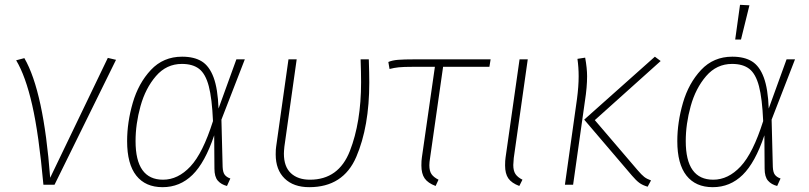

<svg xmlns="http://www.w3.org/2000/svg" viewBox="-20 -766 3352 796"><path d="M188 -29 427 -526 461 -518 206 0H160Q141 -210 113.5 -330.5Q86 -451 47 -516L81 -525Q161 -387 188 -29Z M886 -316 960 -520H995L898 -270L903 -74Q904 -51 912 -41Q920 -31 935 -26L921 5Q897 -1 883 -17Q869 -33 869 -67L868 -205Q830 -92 778 -41Q726 10 654 10Q583 10 545 -38Q507 -86 507 -181Q507 -259 530.5 -340Q554 -421 605.5 -476Q657 -531 735 -531Q785 -531 816.5 -511.5Q848 -492 865.5 -445Q883 -398 886 -316ZM542 -181Q542 -21 656 -21Q718 -21 769.5 -76Q821 -131 863 -264Q859 -358 845.5 -409Q832 -460 805.5 -480.5Q779 -501 734 -501Q670 -501 626.5 -450.5Q583 -400 562.5 -326Q542 -252 542 -181Z M1511 -424Q1511 -241 1457 -115.5Q1403 10 1262 10Q1197 10 1160 -26Q1123 -62 1123 -126Q1123 -148 1125 -159L1176 -520H1210L1159 -158Q1157 -138 1157 -129Q1157 -75 1186 -48Q1215 -21 1265 -21Q1384 -21 1430.5 -140Q1477 -259 1477 -425Q1477 -466 1475 -520H1509Q1511 -462 1511 -424Z M1763 -111Q1760 -93 1760 -81Q1760 -57 1769 -44Q1778 -31 1798 -21L1786 5Q1754 -7 1740.5 -26.5Q1727 -46 1727 -80Q1727 -101 1729 -113L1783 -489H1693Q1653 -489 1633.5 -487Q1614 -485 1595 -480L1590 -509Q1606 -516 1630 -518Q1654 -520 1701 -520H2014L2009 -489H1817Z M2110 -111Q2108 -89 2108 -82Q2108 -58 2117 -44.5Q2126 -31 2146 -21L2133 5Q2101 -7 2087.5 -26.5Q2074 -46 2074 -80Q2074 -101 2076 -113L2134 -520H2168Z M2600 -38 2402 -270 2695 -531 2719 -513 2446 -268 2623 -61Q2640 -41 2651 -32.5Q2662 -24 2679 -18L2665 8Q2644 2 2630.5 -8Q2617 -18 2600 -38ZM2372 -355Q2379 -408 2379 -450Q2379 -487 2374 -522L2406 -527Q2414 -483 2414 -450Q2414 -404 2405 -347L2356 0H2322Z M3167 -316 3241 -520H3276L3179 -270L3184 -74Q3185 -51 3193 -41Q3201 -31 3216 -26L3202 5Q3178 -1 3164 -17Q3150 -33 3150 -67L3149 -205Q3111 -92 3059 -41Q3007 10 2935 10Q2864 10 2826 -38Q2788 -86 2788 -181Q2788 -259 2811.5 -340Q2835 -421 2886.5 -476Q2938 -531 3016 -531Q3066 -531 3097.5 -511.5Q3129 -492 3146.5 -445Q3164 -398 3167 -316ZM2823 -181Q2823 -21 2937 -21Q2999 -21 3050.5 -76Q3102 -131 3144 -264Q3140 -358 3126.5 -409Q3113 -460 3086.5 -480.5Q3060 -501 3015 -501Q2951 -501 2907.5 -450.5Q2864 -400 2843.5 -326Q2823 -252 2823 -181ZM3087 -744 3052 -602H3028L3048 -746Z"/></svg>

Font: FiraGO UltraLight
Style: Italic
Weight: 200
Italic angle: -8°
Designer: bBox Type GmbH
Foundry: bBox Type GmbH
Version: Version 1.001